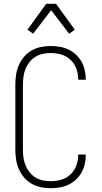

<svg xmlns="http://www.w3.org/2000/svg" viewBox="-20 -986 540 1014"><path d="M247 8Q221 8 195 2.5Q169 -3 146.5 -16Q124 -29 107 -49Q90 -69 79.5 -93Q69 -117 65 -143Q61 -169 61 -195V-540Q61 -566 65 -592Q69 -618 79.5 -642Q90 -666 107 -686Q124 -706 146.5 -719Q169 -732 195 -737.5Q221 -743 247 -743Q271 -743 295 -739Q319 -735 340.5 -725Q362 -715 380 -698.5Q398 -682 410 -661Q422 -640 427.5 -616Q433 -592 433 -568V-565H393V-568Q393 -596 383 -623.5Q373 -651 352 -670.5Q331 -690 303.5 -698Q276 -706 247 -706Q226 -706 205.5 -701.5Q185 -697 167 -686Q149 -675 136 -658.5Q123 -642 115 -622.5Q107 -603 104 -582Q101 -561 101 -540V-195Q101 -174 104 -153Q107 -132 115 -112.5Q123 -93 136 -76.5Q149 -60 167 -49Q185 -38 205.5 -33.5Q226 -29 247 -29Q276 -29 303.5 -37Q331 -45 352 -64.5Q373 -84 383 -111.5Q393 -139 393 -167V-170H433V-167Q433 -143 427.5 -119Q422 -95 410 -74Q398 -53 380 -36.5Q362 -20 340.5 -10Q319 0 295 4Q271 8 247 8ZM155 -808 125 -829 224 -966H276L375 -829L345 -808L250 -932Z"/></svg>

Font: Iosevka Term Curly Extralight
Style: Regular
Weight: 200
Designer: Belleve Invis
Foundry: Belleve Invis
Version: Version 32.3.0